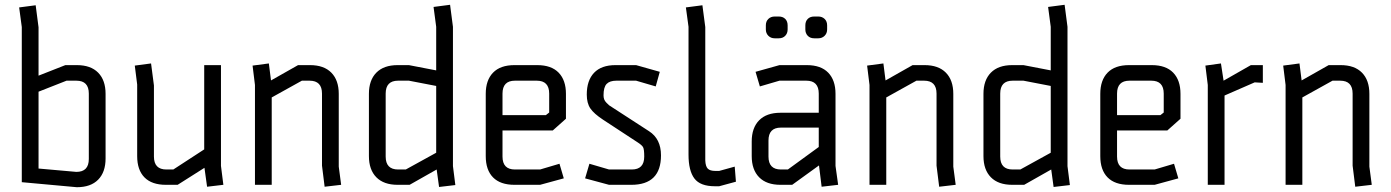

<svg xmlns="http://www.w3.org/2000/svg" viewBox="-20 -772 5811 802"><path d="M301 10 71 -11V-659L60 -741L129 -750L141 -658V-456L253 -500H301Q359 -500 390 -468.5Q421 -437 421 -380V-110Q421 -53 390 -21.5Q359 10 301 10ZM258 -435 141 -389V-68L299 -54Q351 -54 351 -108V-381Q351 -435 299 -435Z M553 -419 543 -498 611 -507 623 -415V-118Q623 -64 675 -64H704L833 -148V-500H903V-79L913 0L845 8L834 -71L722 0H673Q614 0 583.5 -31Q553 -62 553 -120Z M1395 -76 1405 0 1336 8 1325 -80V-381Q1325 -435 1273 -435H1241L1115 -365V0H1045V-417L1035 -498L1103 -507L1112 -436L1225 -500H1275Q1333 -500 1364 -468.5Q1395 -437 1395 -380Z M1675 -64 1802 -134V-413L1688 -435H1643Q1591 -435 1591 -381V-118Q1591 -64 1643 -64ZM1802 -660 1791 -743 1860 -752 1872 -660V-78L1882 1L1814 9L1804 -64L1691 0H1641Q1583 0 1552 -31.5Q1521 -63 1521 -120V-380Q1521 -437 1552 -468.5Q1583 -500 1641 -500H1688L1802 -478Z M2129 0Q2070 0 2039.5 -31Q2009 -62 2009 -120V-380Q2009 -437 2039.5 -468.5Q2070 -500 2129 -500H2224Q2283 -500 2313.5 -468.5Q2344 -437 2344 -380V-276L2289 -227H2079V-118Q2079 -64 2131 -64H2236L2317 -88L2335 -27L2236 0ZM2079 -381V-291H2260L2274 -302V-381Q2274 -435 2222 -435H2131Q2079 -435 2079 -381Z M2637 -435H2555Q2527 -435 2514 -421.5Q2501 -408 2501 -374Q2501 -365 2503.5 -357.5Q2506 -350 2513.5 -342.5Q2521 -335 2524.5 -332Q2528 -329 2691 -224Q2741 -192 2741 -123Q2741 0 2617 0H2524L2424 -27L2442 -88L2524 -64H2619Q2671 -64 2671 -118Q2671 -149 2666 -157.5Q2661 -166 2644 -177L2499 -272Q2461 -297 2446 -319Q2431 -341 2431 -377Q2431 -436 2461.5 -468Q2492 -500 2551 -500H2637L2736 -472L2719 -411Z M2926 -659V-102Q2927 -77 2936.5 -67.5Q2946 -58 2968 -58H2984L3049 -76L3054 -13L2984 6H2966Q2905 6 2880.5 -26.5Q2856 -59 2856 -126V-660L2845 -741L2914 -750Z M3136 -472 3236 -500H3350Q3409 -500 3439.5 -468.5Q3470 -437 3470 -380V-79L3481 0L3412 8L3401 -81L3289 0H3240Q3182 0 3151 -31.5Q3120 -63 3120 -120V-181Q3120 -238 3151 -269.5Q3182 -301 3240 -301H3400V-381Q3400 -435 3348 -435H3236L3154 -411ZM3242 -64H3271L3400 -158V-239H3242Q3190 -239 3190 -185V-118Q3190 -64 3242 -64ZM3233 -612H3216Q3200 -612 3189.5 -622.5Q3179 -633 3179 -649V-666Q3179 -683 3189.5 -693Q3200 -703 3216 -703H3233Q3250 -703 3260 -693Q3270 -683 3270 -666V-649Q3270 -633 3260 -622.5Q3250 -612 3233 -612ZM3398 -612H3381Q3364 -612 3354 -622.5Q3344 -633 3344 -649V-666Q3344 -683 3354 -693Q3364 -703 3381 -703H3398Q3414 -703 3424.5 -693Q3435 -683 3435 -666V-649Q3435 -633 3424.5 -622.5Q3414 -612 3398 -612Z M3962 -76 3972 0 3903 8 3892 -80V-381Q3892 -435 3840 -435H3808L3682 -365V0H3612V-417L3602 -498L3670 -507L3679 -436L3792 -500H3842Q3900 -500 3931 -468.5Q3962 -437 3962 -380Z M4242 -64 4369 -134V-413L4255 -435H4210Q4158 -435 4158 -381V-118Q4158 -64 4210 -64ZM4369 -660 4358 -743 4427 -752 4439 -660V-78L4449 1L4381 9L4371 -64L4258 0H4208Q4150 0 4119 -31.5Q4088 -63 4088 -120V-380Q4088 -437 4119 -468.5Q4150 -500 4208 -500H4255L4369 -478Z M4696 0Q4637 0 4606.5 -31Q4576 -62 4576 -120V-380Q4576 -437 4606.5 -468.5Q4637 -500 4696 -500H4791Q4850 -500 4880.5 -468.5Q4911 -437 4911 -380V-276L4856 -227H4646V-118Q4646 -64 4698 -64H4803L4884 -88L4902 -27L4803 0ZM4646 -381V-291H4827L4841 -302V-381Q4841 -435 4789 -435H4698Q4646 -435 4646 -381Z M5255 -500V-426L5221 -428L5095 -373V0H5025V-417L5015 -498L5080 -507L5091 -435L5205 -500Z M5700 -76 5710 0 5641 8 5630 -80V-381Q5630 -435 5578 -435H5546L5420 -365V0H5350V-417L5340 -498L5408 -507L5417 -436L5530 -500H5580Q5638 -500 5669 -468.5Q5700 -437 5700 -380Z"/></svg>

Font: Strong
Style: Regular
Weight: 400
Designer: Roman Shchyukin (Gaslight Type Foundry)
Foundry: Cyreal (www.cyreal.org)
Version: Version 1.001